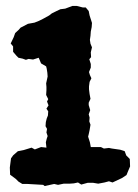

<svg xmlns="http://www.w3.org/2000/svg" viewBox="-20 -614 463 645"><path d="M55 4 42 -4 33 -13 14 -27 13 -51 17 -82 24 -92 40 -106 60 -110 86 -118 97 -112 118 -120 136 -118 134 -136 137 -148 140 -157 136 -169 138 -181 133 -190 134 -204 137 -216 141 -226 142 -240 136 -249 143 -260 138 -273 142 -281 135 -295 136 -311V-322L135 -334L137 -343L140 -357L139 -370L137 -383L135 -391L118 -401L110 -420L91 -414L76 -416L67 -413L56 -417L42 -420L35 -427L24 -440V-458L16 -468L26 -489L31 -503L43 -514L49 -521L74 -534L96 -538L111 -544L125 -551L145 -562L154 -569L170 -577L183 -583L199 -585L223 -594H238L258 -589H268L278 -577L281 -562L289 -537L288 -523L285 -508L284 -494L282 -480L284 -467L289 -455L285 -438L286 -422L280 -415L285 -399V-387L279 -372L282 -362L287 -351L281 -339L279 -324V-314L281 -298L284 -282L278 -269V-261L283 -244L278 -230L281 -219L280 -206L284 -195L281 -177L278 -163L276 -155L282 -136L285 -120H319L329 -115L346 -117L356 -115L384 -111L399 -106L404 -92L416 -80L417 -55L409 -36L405 -26L390 -16L358 -1L346 -5L331 -1L310 3L292 0H275L253 6L242 -1L228 2L214 3H194L175 7L162 4L130 11L125 7L73 4Z"/></svg>

Font: Winky Rough SemiBold
Style: Regular
Weight: 600
Designer: Simon Atzbach
Foundry: typofactur
Version: Version 1.206; ttfautohint (v1.8.4.7-5d5b)